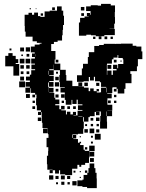

<svg xmlns="http://www.w3.org/2000/svg" viewBox="-20 -946 754 990"><path d="M252 -53H236V-69H251V-71H224V-99H222V-143H228V-167H229V-187H220V-235H230V-254H227V-282H226V-259H202V-283H225V-286H199V-313H196V-342H195V-368H192V-353H176V-369H191V-377H170V-403H166V-439H168V-458H161V-467H140V-491H137V-468H111V-494H134V-499H112V-523H134V-531H114V-551H134V-561H141V-584H161V-589H142V-613H160V-618H141V-644H160V-652H145V-670H159V-676H139V-706H159V-716H184V-721H244V-683H266V-639H262V-618H291V-586H319V-559H322V-530H353V-502H384V-521H404V-501H385V-500H413V-494H437V-476H445V-490H463V-476H478V-487H490V-475H479V-469H495V-470H501V-494H527V-498H501V-522H495V-527H470V-550H464V-531H444V-549H438V-527H411V-524H377V-558H402V-593H408V-617H433V-652H438V-677H466V-709H491V-714H515V-720H573V-719H575V-720H604V-721H664V-710H683V-706H709V-681H714V-641H691V-604H686V-579H652V-565H658V-517H627V-488H621V-464H587V-488H581V-474H567V-488H581V-496H561V-494H559V-466H533V-463H556V-439H534V-411V-406H559V-376H534V-375H558V-347H531V-319H532V-283H496V-319H497V-348H500V-371H476V-370H493V-352H475V-369H468V-347H443V-342H436V-319H412V-342H408V-319H412V-283H409V-256H382V-253H354V-251H352V-235H355V-250H373V-232H358V-229H382V-210H390V-215H398V-207H393V-198H411V-174H417V-168H440V-195H468V-167H441V-134H439V-106H419V-96H399V-86H389V-96H379V-76H352V-73V-43H316V-47H290V-68H284V-51H264V-68H252ZM135 -680H113V-702H135ZM104 -681H84V-701H104ZM39 -686H29V-696H39ZM79 -586H49V-604H7V-658H23V-672H45V-658H61V-641H74V-621H61V-616H79ZM131 -654H117V-668H131ZM164 -655V-666H163V-655ZM98 -657H90V-665H98ZM531 -584V-560H555H533V-582H555V-560H562V-583H581V-590H563V-612H585V-594H589V-616H616V-619V-640H613V-647H590V-662H586V-649H565V-640H557V-618H532V-613H531ZM106 -619H82V-643H106ZM136 -619H112V-643H136ZM281 -624H267V-638H281ZM581 -624H567V-638H581ZM607 -628H601V-634H607ZM256 -589H234V-584H257V-613H237H256ZM554 -591H534V-611H554ZM103 -592H85V-610H103ZM133 -592H115V-610H133ZM79 -556H49V-586H79ZM313 -382H296V-377H320V-356H325V-370H343V-356H356V-369H372V-353H359V-351H380V-375H405V-379H382V-403H405V-408H381V-432H375V-410H353V-431H349V-406H319V-431H314V-469H292V-493H314V-496H289V-523H286V-559H289V-584H257V-558H234V-554H257V-528H234V-523H256V-499H232V-521H228V-498H231V-471H232V-493H256V-469H234V-467H260V-442H265V-433H286V-409H265V-403H286V-383H295V-400H313ZM231 -561V-581H229V-561ZM131 -564H117V-578H131ZM101 -564H87V-578H101ZM279 -566H269V-576H279ZM104 -531H84V-551H104ZM283 -532H265V-550H283ZM109 -496H79V-526H109ZM285 -500H263V-522H285ZM433 -502H415V-520H433ZM492 -503H476V-519H492ZM529 -470V-494H527V-470ZM281 -474H267V-488H281ZM134 -441H114V-461H134ZM313 -442H295V-460H313ZM282 -443H266V-459H282ZM161 -444H147V-458H161ZM580 -445H568V-457H580ZM551 -414H537V-428H551ZM160 -415H148V-427H160ZM310 -415H298V-427H310ZM580 -415H568V-427H580ZM341 -384H327V-398H341ZM161 -384H147V-398H161ZM371 -384H357V-398H371ZM530 -348V-371H528V-348ZM384 -345H405V-347H384ZM493 -322H475V-340H493ZM193 -322H175V-340H193ZM461 -324H447V-338H461ZM460 -295H448V-307H460ZM490 -295H478V-307H490ZM429 -296H419V-306H429ZM466 -259H442V-283H466ZM433 -262H415V-280H433ZM492 -263H476V-279H492ZM499 -226H469V-256H499ZM459 -236H449V-246H459ZM397 -238H391V-244H397ZM459 -206H449V-216H459ZM430 -175H418V-187H430ZM466 -139H442V-163H466ZM464 -111H444V-131H464ZM479 24H429V18H405V14H379V-16H405V-20H411V-44H430V-55H436V-79H442V-103H466V-79H472V-55H478V-26H479ZM430 -55H418V-67H430ZM369 -56H359V-66H369ZM397 -58H391V-64H397ZM255 -20H233V-42H255ZM314 -21H294V-41H314ZM342 -23H326V-39H342ZM282 -23H266V-39H282ZM397 -28H391V-34H397ZM375 10H353V-12H375ZM312 7H296V-9H312ZM340 5H328V-7H340ZM279 4H269V-6H279ZM425 -762H387V-792V-830H393V-854H416V-861H437V-863H428V-879H444V-870H447V-889H424V-913H448V-919H484V-917H501V-926H551V-918H573V-884H572V-858H573V-824H546H569V-798H545V-797H572V-765H542H518V-759H474V-764H449V-767H425ZM258 -719H194V-725H170V-733H148V-757H112V-783H108V-812H107V-870H127V-880H145V-870H156V-881H176V-863H188V-859H210V-887H236V-891H274V-913H298V-891H306V-865H310V-817H305V-792H303V-764H300V-737H277V-730H258ZM415 -892H397V-910H415ZM263 -894H249V-908H263ZM139 -898H133V-904H139ZM168 -899H164V-903H168ZM413 -864H399V-878H413ZM202 -865H190V-877H202ZM503 -744H489V-758H503ZM533 -744H519V-758H533ZM472 -745H460V-757H472ZM562 -745H550V-757H562Z"/></svg>

Font: Rubik Storm
Style: Regular
Weight: 400
Designer: Hubert and Fischer, NaN
Foundry: Hubert and Fischer, NaN
Version: Version 2.201